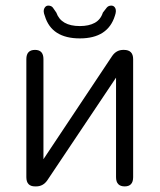

<svg xmlns="http://www.w3.org/2000/svg" viewBox="-20 -665 570 685"><path d="M105 0Q74 0 74 -33V-454Q74 -487 105 -487Q135 -487 135 -454V-97L380 -465Q395 -487 420 -487H422Q455 -487 455 -454V-33Q455 0 425 0Q394 0 394 -33V-388L149 -22Q134 0 109 0ZM265 -528Q164 -528 140 -608Q133 -625 138 -635Q143 -645 152 -645Q163 -645 168.5 -638Q174 -631 181 -620Q198 -572 265 -572Q297 -572 318 -583.5Q339 -595 347 -620Q355 -631 361 -638Q367 -645 377 -645Q387 -645 391.5 -635.5Q396 -626 390 -609Q365 -528 265 -528Z"/></svg>

Font: Shin Retro Maru Gothic Regular
Style: Regular
Weight: 400
Designer: Iose
Foundry: Typographish
Version: Version 1.002